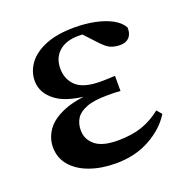

<svg xmlns="http://www.w3.org/2000/svg" viewBox="-107 -652 747 768"><g transform="rotate(-20 267.0 -268.0)"><path d="M260.9 16.2Q199.5 16.2 150.4 -1.2Q101.4 -18.5 72.9 -51.5Q44.4 -84.5 44.4 -130.8Q44.4 -168.4 67 -201.7Q89.6 -235 141.8 -257.1Q194 -279.1 282.4 -283.1V-274.3Q167.6 -278.8 117.1 -315.2Q66.6 -351.5 66.6 -404.7Q66.6 -443.9 90.9 -477.5Q115.2 -511 164.6 -531.5Q214.1 -551.9 289 -551.9Q333 -551.9 373.7 -543.9Q414.5 -535.8 444.9 -519.6Q475.3 -503.3 488.7 -479.2Q490.2 -452.9 476.8 -437.9Q463.4 -422.9 438.1 -422.9Q416.6 -422.9 398.6 -429.9Q380.7 -436.8 354.2 -466.1L291.2 -533.9L352.5 -534.8L374.7 -509.1Q347.5 -511.9 328.4 -513.3Q309.2 -514.7 291.4 -514.7Q239.6 -514.7 209.6 -488.3Q179.6 -461.8 179.6 -416.3Q179.6 -370.3 210.5 -341.3Q241.5 -312.4 314.1 -312.4Q328.8 -312.4 342.7 -312.9Q356.7 -313.4 375.4 -314.4V-249.8Q352.3 -251.6 340.5 -251.6Q328.7 -251.6 319.3 -251.6Q262.7 -251.6 230.6 -239.1Q198.6 -226.7 185.3 -205.6Q172.1 -184.5 172.1 -156.2Q172.1 -117.7 202.4 -92.5Q232.7 -67.3 298.1 -67.3Q358.3 -67.3 402 -82.4Q445.6 -97.5 483.2 -127.9L501.3 -106.5Q468.7 -53.4 405.5 -18.6Q342.3 16.2 260.9 16.2Z"/></g></svg>

Font: Noto Serif KR ExtraLight
Style: Regular
Weight: 200
Designer: Ryoko NISHIZUKA 西塚涼子 (kana & ideographs); Frank Grießhammer (Latin, Greek & Cyrillic); Wenlong ZHANG 张文龙 (bopomofo); San
Foundry: Adobe
Version: Version 2.002-H1;hotconv 1.1.0;makeotfexe 2.6.0